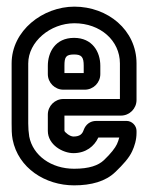

<svg xmlns="http://www.w3.org/2000/svg" viewBox="-20 -527 446 578"><path d="M124 -182V-133C124 -91 169 -66 201 -66C239 -66 264 -87 276 -113H339C337 -106 335 -99 332 -93C327 -82 314 -65 293 -45C276 -29 249 -19 203 -19C134 -19 79 -59 68 -116C66 -129 65 -142 65 -155V-336C65 -401 131 -457 204 -457C282 -457 341 -405 341 -336V-229H171C145 -229 124 -208 124 -182ZM391 -226V-336C391 -437 304 -507 204 -507C109 -507 15 -435 15 -336V-155C15 -140 15 -122 18 -107C35 -21 116 31 203 31C255 31 298 19 327 -9C351 -32 369 -52 378 -72C385 -87 391 -106 391 -127V-133C391 -149 377 -163 361 -163H270C251 -163 238 -152 232 -136C228 -124 221 -116 201 -116C190 -116 175 -129 174 -133V-179H344C370 -179 391 -200 391 -226ZM171 -257H235C261 -257 282 -278 282 -304V-329C282 -371 258 -413 203 -413C146 -413 124 -369 124 -329V-304C124 -278 145 -257 171 -257ZM203 -363C226 -363 232 -355 232 -329V-307H174V-329C174 -355 178 -363 203 -363Z"/></svg>

Font: DIN Rundschrift
Style: MittelKont
Weight: 400
Version: Version 1.027